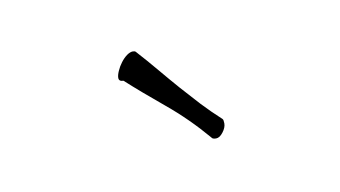

<svg xmlns="http://www.w3.org/2000/svg" viewBox="-30 -409 360 203"><g transform="rotate(-10 150.0 -308.0)"><path d="M104 -332Q99.1 -332 99.1 -335.9Q99.1 -338.9 101.1 -343.3Q103 -347.7 106 -351.6Q108.9 -355.5 112.5 -358.2Q116.2 -360.8 119.1 -360.8Q121.1 -360.8 122.1 -359.9Q132.8 -348.1 142.3 -336.7Q151.9 -325.2 161.1 -314.7Q170.4 -304.2 179.9 -293.9Q189.5 -283.7 200.2 -273.9Q201.2 -272.9 201.2 -269Q201.2 -264.6 197.5 -259.8Q193.8 -254.9 189.9 -254.9Q186 -254.9 185.1 -256.8Q165.5 -279.8 143.1 -298.3Q120.6 -316.9 104 -332Z"/></g></svg>

Font: Stalemate
Style: Regular
Weight: 400
Designer: Astigmatic (AOETI)
Foundry: Astigmatic (AOETI)
Version: Version 001.000